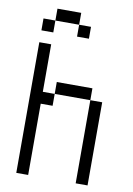

<svg xmlns="http://www.w3.org/2000/svg" viewBox="-95 -935 691 995"><g transform="rotate(10 250.0 -437.5)"><path d="M312.5 -750V-812.5H250V-750ZM62.5 -687.5V0H125Q125 0 125 -375H187.5V-437.5H125Q125 -437.5 125 -687.5ZM375 -437.5V0H437.5V-437.5ZM187.5 -437.5H375V-500H187.5ZM125 -812.5H62.5V-750H125ZM125 -812.5H250V-875H125Z"/></g></svg>

Font: Unifont
Style: Regular
Weight: 500
Version: Version 15.1.04